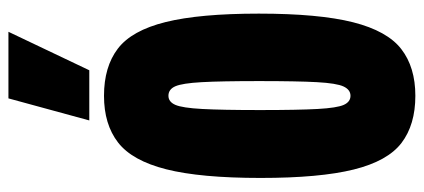

<svg xmlns="http://www.w3.org/2000/svg" viewBox="-288 -682 981 444"><g transform="rotate(-90 202.0 -460.5)"><path d="M202 10Q135 10 93 -22Q51 -54 31.5 -132.5Q12 -211 12 -348Q12 -487 32 -566Q52 -645 94 -677.5Q136 -710 202 -710Q269 -710 311 -678Q353 -646 372.5 -567.5Q392 -489 392 -352Q392 -213 372 -134Q352 -55 310 -22.5Q268 10 202 10ZM202 -140Q216 -140 223.5 -156Q231 -172 233.5 -217.5Q236 -263 236 -351Q236 -439 233.5 -484Q231 -529 224 -545Q217 -561 202 -561Q188 -561 181 -545Q174 -529 171.5 -483Q169 -437 169 -349Q169 -261 171.5 -216Q174 -171 181 -155.5Q188 -140 202 -140ZM145 -744 196 -931H350L261 -744Z"/></g></svg>

Font: Georama ExtraCondensed ExtraBold
Style: Regular
Weight: 800
Width: 2
Designer: Jean-Baptiste Levee
Foundry: Production Type
Version: Version 1.000